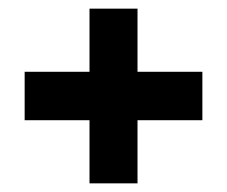

<svg xmlns="http://www.w3.org/2000/svg" viewBox="-20 -557 526 444"><path d="M37 -391V-279H187V-133H298V-279H448V-391H298V-537H187V-391Z"/></svg>

Font: LT Wave Bold
Style: Regular
Weight: 700
Designer: Daniel Lyons
Version: Version 2.5 (Glyphs App)